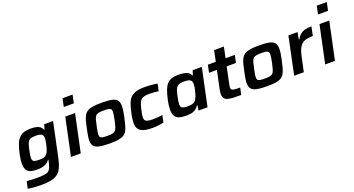

<svg xmlns="http://www.w3.org/2000/svg" viewBox="-55 -1496 4529 2455"><g transform="rotate(-20 2209.5 -268.0)"><path d="M191 207Q158 207 123 205Q88 203 58 200Q28 197 9 193L30 97Q50 98 76 99.5Q102 101 129.5 102Q157 103 180 103Q238 103 273 97.5Q308 92 327 77.5Q346 63 357 36Q368 9 378 -33Q380 -41 382 -49.5Q384 -58 385 -65H379Q358 -37 331.5 -22Q305 -7 274 -1.5Q243 4 207 4Q152 4 117 -8.5Q82 -21 65 -51Q48 -81 48 -133Q48 -159 52 -190.5Q56 -222 64 -260Q80 -336 100 -386Q120 -436 147.5 -464.5Q175 -493 213.5 -505.5Q252 -518 304 -518Q340 -518 372.5 -512.5Q405 -507 428.5 -491Q452 -475 463 -444H470L489 -510H610L515 -60Q503 -4 489 40Q475 84 454 115.5Q433 147 399.5 167.5Q366 188 315.5 197.5Q265 207 191 207ZM279 -105Q307 -105 327 -109Q347 -113 361 -122Q375 -131 385 -145Q393 -155 400.5 -174Q408 -193 414.5 -216Q421 -239 426.5 -263Q432 -287 435 -308Q438 -329 438 -342Q438 -379 415.5 -394Q393 -409 344 -409Q305 -409 280.5 -404.5Q256 -400 241.5 -385Q227 -370 216.5 -339.5Q206 -309 196 -256Q190 -225 186 -202Q182 -179 182 -163Q182 -138 191.5 -125.5Q201 -113 222.5 -109Q244 -105 279 -105Z M800 -632 824 -743H960L937 -632ZM668 0 776 -510H909L801 0Z M1196 8Q1104 8 1052.5 -3.5Q1001 -15 980 -42.5Q959 -70 959 -118Q959 -144 964.5 -177.5Q970 -211 979 -255Q992 -320 1004 -365Q1016 -410 1033.5 -440Q1051 -470 1080 -487Q1109 -504 1154.5 -511Q1200 -518 1268 -518Q1360 -518 1411 -507Q1462 -496 1482.5 -468Q1503 -440 1503 -391Q1503 -364 1498.5 -331Q1494 -298 1485 -255Q1471 -190 1458.5 -144.5Q1446 -99 1429 -69Q1412 -39 1383.5 -22.5Q1355 -6 1310 1Q1265 8 1196 8ZM1197 -94Q1234 -94 1258 -97.5Q1282 -101 1296.5 -110Q1311 -119 1320 -137Q1329 -155 1337 -183.5Q1345 -212 1354 -255Q1361 -292 1365.5 -318.5Q1370 -345 1370 -363Q1370 -386 1360.5 -397Q1351 -408 1328.5 -412Q1306 -416 1266 -416Q1220 -416 1194 -410.5Q1168 -405 1154 -388.5Q1140 -372 1131 -340.5Q1122 -309 1111 -255Q1103 -217 1098.5 -190.5Q1094 -164 1094 -146Q1094 -124 1103 -113Q1112 -102 1135 -98Q1158 -94 1197 -94Z M1779 8Q1697 8 1651 -8Q1605 -24 1586.5 -55Q1568 -86 1568 -132Q1568 -150 1572.5 -187.5Q1577 -225 1587 -268Q1600 -329 1616 -376Q1632 -423 1659.5 -454.5Q1687 -486 1733.5 -502Q1780 -518 1855 -518Q1901 -518 1948 -514Q1995 -510 2030 -502L2009 -406Q1985 -410 1951 -413Q1917 -416 1886 -416Q1842 -416 1814 -409Q1786 -402 1769 -384.5Q1752 -367 1741 -335.5Q1730 -304 1719 -255Q1712 -225 1708 -201.5Q1704 -178 1704 -161Q1704 -134 1715.5 -119.5Q1727 -105 1752 -99.5Q1777 -94 1819 -94Q1847 -94 1883.5 -97Q1920 -100 1949 -104L1929 -8Q1898 -2 1857.5 3Q1817 8 1779 8Z M2235 8Q2175 8 2137.5 -4.5Q2100 -17 2082.5 -48.5Q2065 -80 2065 -135Q2065 -160 2068.5 -191.5Q2072 -223 2080 -260Q2097 -337 2116 -387Q2135 -437 2161 -465.5Q2187 -494 2223.5 -506Q2260 -518 2312 -518Q2354 -518 2388 -512.5Q2422 -507 2446.5 -492.5Q2471 -478 2483 -449H2490L2509 -510H2634L2526 0H2403L2414 -68H2406Q2386 -35 2358.5 -18.5Q2331 -2 2299.5 3Q2268 8 2235 8ZM2298 -98Q2330 -98 2351.5 -103.5Q2373 -109 2388 -120Q2403 -131 2412 -148Q2419 -160 2426 -178Q2433 -196 2439.5 -217.5Q2446 -239 2451 -261.5Q2456 -284 2459 -304.5Q2462 -325 2462 -339Q2462 -379 2440 -395.5Q2418 -412 2362 -412Q2323 -412 2299 -406.5Q2275 -401 2259.5 -385.5Q2244 -370 2233.5 -339Q2223 -308 2212 -255Q2205 -223 2201.5 -200Q2198 -177 2198 -160Q2198 -133 2207.5 -120Q2217 -107 2239 -102.5Q2261 -98 2298 -98Z M2984 0Q2920 0 2873.5 -2.5Q2827 -5 2798.5 -14.5Q2770 -24 2756 -44.5Q2742 -65 2742 -99Q2742 -110 2744.5 -126Q2747 -142 2750 -160Q2753 -178 2757 -194L2802 -408H2695L2716 -510H2824L2855 -658H2988L2957 -510H3083L3061 -408H2935L2893 -208Q2890 -195 2887.5 -180Q2885 -165 2883 -152.5Q2881 -140 2881 -135Q2881 -118 2891.5 -109Q2902 -100 2929 -97Q2956 -94 3005 -94Z M3338 8Q3246 8 3194.5 -3.5Q3143 -15 3122 -42.5Q3101 -70 3101 -118Q3101 -144 3106.5 -177.5Q3112 -211 3121 -255Q3134 -320 3146 -365Q3158 -410 3175.5 -440Q3193 -470 3222 -487Q3251 -504 3296.5 -511Q3342 -518 3410 -518Q3502 -518 3553 -507Q3604 -496 3624.5 -468Q3645 -440 3645 -391Q3645 -364 3640.5 -331Q3636 -298 3627 -255Q3613 -190 3600.5 -144.5Q3588 -99 3571 -69Q3554 -39 3525.5 -22.5Q3497 -6 3452 1Q3407 8 3338 8ZM3339 -94Q3376 -94 3400 -97.5Q3424 -101 3438.5 -110Q3453 -119 3462 -137Q3471 -155 3479 -183.5Q3487 -212 3496 -255Q3503 -292 3507.5 -318.5Q3512 -345 3512 -363Q3512 -386 3502.5 -397Q3493 -408 3470.5 -412Q3448 -416 3408 -416Q3362 -416 3336 -410.5Q3310 -405 3296 -388.5Q3282 -372 3273 -340.5Q3264 -309 3253 -255Q3245 -217 3240.5 -190.5Q3236 -164 3236 -146Q3236 -124 3245 -113Q3254 -102 3277 -98Q3300 -94 3339 -94Z M3705 0 3812 -510H3936L3919 -414H3926Q3950 -457 3978.5 -479Q4007 -501 4044 -509.5Q4081 -518 4128 -518L4103 -396Q4045 -396 4006 -384.5Q3967 -373 3943 -348.5Q3919 -324 3904 -286.5Q3889 -249 3878 -196L3836 0Z M4259 -632 4283 -743H4419L4396 -632ZM4127 0 4235 -510H4368L4260 0Z"/></g></svg>

Font: Saira SemiExpanded SemiBold
Style: Italic
Weight: 600
Width: 6
Italic angle: -12°
Designer: Hector Gatti with collaboration of the Omnibus-Type team
Foundry: Omnibus-Type
Version: Version 1.101